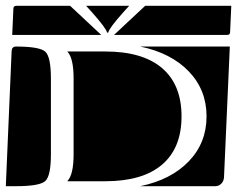

<svg xmlns="http://www.w3.org/2000/svg" viewBox="-20 -650 815 660"><path d="M0 -10 20 -475Q21 -490 35 -490Q116 -490 135.5 -472.5Q155 -455 155 -380V-120Q155 -45 135.5 -27.5Q116 -10 35 -10ZM462 -10Q568 -32 629 -95.5Q690 -159 690 -250Q690 -341 629 -404.5Q568 -468 462 -490H770L750 -40Q749 -27 740.5 -18.5Q732 -10 720 -10ZM212 -27V-28Q233 -50 233 -120V-380Q233 -450 212 -472V-473H342Q470 -473 537 -416Q604 -359 604 -250Q604 -141 537 -84Q470 -27 342 -27ZM22 -530 26 -620Q26 -630 36 -630H221L328 -530ZM372 -530 479 -630H775L771 -540Q771 -530 761 -530ZM276 -630H424L404 -608Q355 -553 352 -538H348Q345 -553 296 -608Z"/></svg>

Font: PrimecolorCV1
Style: Medium
Weight: 500
Designer: gluk
Foundry: gluk
Version: Version 0.672